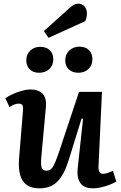

<svg xmlns="http://www.w3.org/2000/svg" viewBox="-20 -1011 658 1045"><path d="M9 -476Q25 -488 49.5 -499Q74 -510 99.5 -517Q125 -524 146 -524Q190 -524 212 -500.5Q234 -477 230 -431L205 -158Q201 -115 207 -98.5Q213 -82 233 -82Q255 -82 268 -103Q281 -124 302 -186L410 -511H535L516 -102Q515 -65 541 -65Q553 -65 567 -70Q581 -75 595 -81L613 -23Q589 -8 551.5 3Q514 14 486 14Q437 14 417 -15.5Q397 -45 403 -96L432 -364L424 -366L353 -137Q329 -60 292.5 -23Q256 14 195 14Q132 14 104.5 -26Q77 -66 84 -151L105 -407Q107 -431 101.5 -439Q96 -447 82 -447Q58 -447 32 -428ZM335 -683Q335 -715 357 -736Q379 -757 412 -757Q445 -757 464 -738.5Q483 -720 483 -688Q483 -656 461.5 -635.5Q440 -615 407 -615Q374 -615 354.5 -633.5Q335 -652 335 -683ZM123 -683Q123 -715 144.5 -735.5Q166 -756 198 -756Q232 -756 251 -738Q270 -720 270 -688Q270 -656 248.5 -635.5Q227 -615 193 -615Q161 -615 142 -633.5Q123 -652 123 -683ZM358 -967Q372 -979 382.5 -985Q393 -991 407 -991Q426 -991 439.5 -976.5Q453 -962 453 -938Q453 -917 444 -896L244 -805L219 -842Z"/></svg>

Font: Literata 12pt SemiBold
Style: Italic
Weight: 600
Italic angle: -2°
Designer: Latin by Veronika Burian and Jose Scaglione. Greek by Irene Vlachou. Cyrillic by Vera Evstafieva
Foundry: TypeTogether
Version: Version 3.002